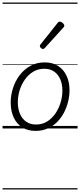

<svg xmlns="http://www.w3.org/2000/svg" viewBox="-20 -1009 629 1508"><path d="M259 19Q198 19 154 -9Q110 -37 87 -87.5Q64 -138 64 -204Q64 -261 82 -317Q100 -373 134.5 -418.5Q169 -464 218.5 -491.5Q268 -519 332 -519Q392 -519 435.5 -491.5Q479 -464 502.5 -414.5Q526 -365 526 -301Q526 -256 515 -211Q504 -166 482.5 -124.5Q461 -83 429 -51Q397 -19 354.5 0Q312 19 259 19ZM263 -31Q313 -31 351 -55Q389 -79 415.5 -118Q442 -157 456 -204Q470 -251 470 -297Q470 -349 453 -387.5Q436 -426 404.5 -447.5Q373 -469 328 -469Q279 -469 240.5 -445.5Q202 -422 175 -383.5Q148 -345 134 -298.5Q120 -252 120 -206Q120 -154 137 -114.5Q154 -75 186 -53Q218 -31 263 -31ZM317 -624Q311 -624 302 -631.5Q293 -639 293 -646Q293 -650 294 -653.5Q295 -657 299 -661L431 -827Q436 -834 440.5 -836.5Q445 -839 450 -839Q457 -839 465 -834Q473 -829 479 -821.5Q485 -814 485 -808Q485 -803 483.5 -800Q482 -797 477 -792L333 -633Q325 -624 317 -624ZM0 469H589V479H0ZM0 -20H589V0H0ZM0 -505H589V-500H0ZM0 -989H589V-979H0Z"/></svg>

Font: Playwrite DE VA Guides
Style: Regular
Weight: 400
Designer: Veronika Burian, José Scaglione
Foundry: TypeTogether
Version: Version 1.003